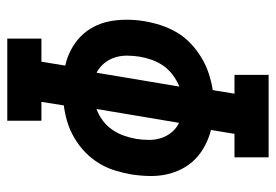

<svg xmlns="http://www.w3.org/2000/svg" viewBox="-138 -638 775 540"><g transform="rotate(90 250.0 -367.5)"><path d="M88 0V-96H153L164 -163Q141 -168 120 -179Q99 -190 82.5 -206Q66 -222 55 -243Q44 -264 39.5 -287Q35 -310 35 -335.5Q35 -361 39 -385Q43 -409 50.5 -432Q58 -455 70.5 -476.5Q83 -498 101.5 -515.5Q120 -533 141.5 -546Q163 -559 186 -566.5Q209 -574 233 -578L243 -639H190V-735H422V-639H356L345 -573Q368 -567 389 -556Q410 -545 426.5 -529Q443 -513 454 -492Q465 -471 470 -448Q475 -425 474.5 -399.5Q474 -374 470 -349Q466 -326 459 -303Q452 -280 439 -258.5Q426 -237 408 -219.5Q390 -202 368 -189Q346 -176 323 -169Q300 -162 276 -159L266 -96H319V0ZM184 -251 223 -484Q206 -477 190.5 -465.5Q175 -454 164.5 -439Q154 -424 148 -407Q142 -390 139 -373Q136 -354 136 -336Q136 -318 141.5 -301.5Q147 -285 158 -272Q169 -259 184 -251ZM286 -251Q303 -257 318.5 -268.5Q334 -280 344.5 -295.5Q355 -311 361 -328Q367 -345 370 -362Q373 -381 373 -399Q373 -417 367.5 -433.5Q362 -450 351 -463Q340 -476 325 -483Z"/></g></svg>

Font: Iosevka Gothic
Style: Bold Italic
Weight: 700
Italic angle: -9°
Monospace: yes
Designer: Belleve Invis
Foundry: Belleve Invis
Version: Version 15.5.1; ttfautohint (v1.8.4)